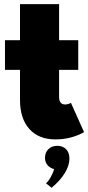

<svg xmlns="http://www.w3.org/2000/svg" viewBox="-20 -660 427 929"><path d="M4.1 -321.8V-465.5H76.8V-640H265.9V-465.5H358.6V-321.8H265.9V-190.9Q265.9 -154.5 295.5 -154.5Q309.1 -154.5 323.2 -162.3L386.8 -20.5Q323.2 14.5 248.2 14.5Q167.3 14.5 122 -35.9Q76.8 -86.4 76.8 -176.4V-321.8ZM197.7 103.2Q197.7 77.7 214.3 61.6Q230.9 45.5 257.3 45.5Q283.2 45.5 299.5 61.6Q315.9 77.7 315.9 107.3Q315.9 140.9 293.4 177.7Q270.9 214.5 229.5 248.6L202.7 226.8Q213.6 218.2 225.9 196.1Q238.2 174.1 241.4 158.2Q220.9 152.7 209.3 138.2Q197.7 123.6 197.7 103.2Z"/></svg>

Font: Spartan MB Black
Style: Regular
Weight: 900
Designer: Matt Bailey, Mirko Velimirovic
Foundry: Matt Bailey
Version: Version 1.005